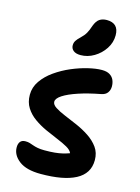

<svg xmlns="http://www.w3.org/2000/svg" viewBox="-147 -1097 867 1187"><g transform="rotate(15 286.0 -503.5)"><path d="M234.8 9Q142.8 9 96.1 -26.8Q49.4 -62.6 49.4 -112Q49.4 -135.2 60 -148.5Q70.6 -161.8 93.6 -161.8Q108.6 -161.8 120.1 -158.3Q131.6 -154.8 144.8 -150Q158 -145.2 175.9 -141.7Q193.8 -138.2 220.4 -138.2Q258 -138.2 285.5 -140.9Q313 -143.6 334.5 -148.8Q356 -154 377.8 -161.8Q370.4 -180.8 343.3 -196.1Q316.2 -211.4 278 -227Q239.8 -242.6 199.3 -261.1Q158.8 -279.6 123.4 -304.7Q88 -329.8 65.9 -364.6Q43.8 -399.4 43.8 -447Q43.8 -495 71.9 -535.7Q100 -576.4 146 -608.8Q192 -641.2 244.7 -663.6Q297.4 -686 347.9 -698Q398.4 -710 435.4 -710Q467.2 -710 485.9 -698.4Q504.6 -686.8 512.7 -668.1Q520.8 -649.4 520.8 -627.4Q520.8 -604.4 508.4 -587.1Q496 -569.8 468.6 -564.8Q388.6 -549.6 328.1 -529.4Q267.6 -509.2 234.2 -487.4Q200.8 -465.6 200.8 -444.4Q200.8 -425.8 225.2 -409.9Q249.6 -394 287.8 -378.2Q326 -362.4 368.8 -343.8Q411.6 -325.2 449.8 -299.9Q488 -274.6 512.4 -240.8Q536.8 -207 536.8 -159.8Q536.8 -116.2 516.8 -84.3Q496.8 -52.4 457.7 -31.8Q418.6 -11.2 362.7 -1.1Q306.8 9 234.8 9ZM282.8 -764.4Q252.4 -764.4 236.6 -777.4Q220.8 -790.4 220.8 -811Q220.8 -827.4 229.1 -840.5Q237.4 -853.6 253.6 -868.6Q275.8 -889.4 287 -909.1Q298.2 -928.8 307.6 -958.4Q320.2 -991.8 339.1 -1004Q358 -1016.2 385.2 -1016.2Q422.4 -1016.2 441.9 -996.9Q461.4 -977.6 461.4 -938.4Q461.4 -892.2 435.4 -852.5Q409.4 -812.8 368.5 -788.6Q327.6 -764.4 282.8 -764.4Z"/></g></svg>

Font: Shantell Sans Light
Style: Regular
Weight: 300
Designer: Stephen Nixon, Anya Danilova, Shantell Martin
Foundry: Arrow Type
Version: Version 1.011;[c5ecc13dd]